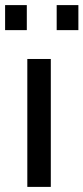

<svg xmlns="http://www.w3.org/2000/svg" viewBox="-34 -732 327 752"><path d="M73 0V-501H165V0ZM188 -614V-712H273V-614ZM-14 -614V-712H71V-614Z"/></svg>

Font: Cairo Play SemiBold
Style: Regular
Weight: 600
Designer: Mohamed Gaber, Accademia di Belle Arti di Urbino
Foundry: Kief Type Foundry, Accademia di Belle Arti di Urbino
Version: Version 3.130;gftools[0.9.24]